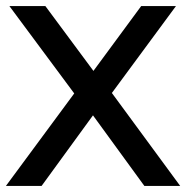

<svg xmlns="http://www.w3.org/2000/svg" viewBox="-20 -615 616 635"><path d="M457.5 0 287.5 -233.5 225.5 -306 11 -595H130L289 -380.5L350 -307.5L576 0ZM-0.5 0 225.5 -306 289 -380.5 447 -595H562L350 -307.5L287.5 -233.5L117.5 0Z"/></svg>

Font: Encode Sans SC Medium
Style: Regular
Weight: 500
Version: Version 3.002